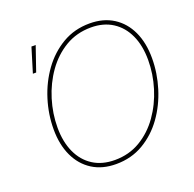

<svg xmlns="http://www.w3.org/2000/svg" viewBox="-130 -871 1025 1015"><g transform="rotate(-20 382.0 -363.5)"><path d="M356 9.8Q278.3 9.8 222.7 -25.6Q167 -61 137 -125.2Q106.9 -189.5 106.9 -275.4Q106.9 -359.9 132.6 -441.9Q158.2 -523.9 206.5 -590.6Q254.9 -657.2 323 -697.3Q391.1 -737.3 476.6 -737.3Q553.7 -737.3 609.4 -701.9Q665 -666.5 694.8 -602.5Q724.6 -538.6 724.6 -452.1Q724.6 -368.2 699.2 -285.9Q673.8 -203.6 626 -137Q578.1 -70.3 510 -30.3Q441.9 9.8 356 9.8ZM356.9 -12.7Q437 -12.7 500.7 -50.8Q564.5 -88.9 609.4 -152.6Q654.3 -216.3 678.2 -293.7Q702.1 -371.1 702.1 -450.2Q702.1 -530.8 675 -590.1Q647.9 -649.4 597.2 -682.1Q546.4 -714.8 476.1 -714.8Q395.5 -714.8 331.5 -676.8Q267.6 -638.7 222.4 -575Q177.2 -511.2 153.3 -433.6Q129.4 -356 129.4 -276.9Q129.4 -197.3 156.5 -137.7Q183.6 -78.1 234.6 -45.4Q285.6 -12.7 356.9 -12.7ZM104.5 -589.8 146.5 -727.5H170.4L123 -589.8Z"/></g></svg>

Font: Inter 20pt Thin
Style: Italic
Weight: 250
Italic angle: -9.3988°
Version: Version 4.001;git-66647c0bb